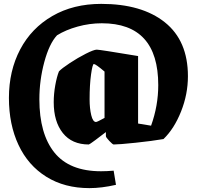

<svg xmlns="http://www.w3.org/2000/svg" viewBox="-20 -732 1015 990"><path d="M26 -227Q26 -367 84 -477Q142 -587 250 -649.5Q358 -712 502 -712Q711 -712 830 -617Q949 -522 949 -339Q949 -246 913.5 -157Q878 -68 823 -15Q765 -5 679.5 4Q594 13 566 13Q561 13 543.5 -5.5Q526 -24 526 -30V-51Q503 -33 472 -10Q441 13 438 13Q351 13 304 -46Q257 -105 257 -205Q257 -248 265 -292.5Q273 -337 284 -364Q298 -379 339.5 -406.5Q381 -434 422.5 -455Q464 -476 479 -476Q494 -476 692 -443V-95L759 -84Q796 -187 796 -293Q796 -612 505 -612Q442 -612 380.5 -595Q319 -578 274 -550Q234 -507 208.5 -412.5Q183 -318 183 -220Q183 -42 260.5 54.5Q338 151 501 151Q531 151 566 148L578 221Q504 238 441 238Q313 238 219 179.5Q125 121 75.5 15.5Q26 -90 26 -227ZM519 -124V-363Q473 -402 464 -402Q457 -402 449.5 -348.5Q442 -295 442 -220Q442 -173 450.5 -138Q459 -103 475 -103Q481 -103 519 -124Z"/></svg>

Font: Grenze Black
Style: Regular
Weight: 900
Designer: Renata Polastri
Foundry: Omnibus-Type
Version: Version 1.002; ttfautohint (v1.8)